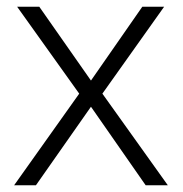

<svg xmlns="http://www.w3.org/2000/svg" viewBox="-20 -552 544 572"><path d="M216 -273 31 -532H97L251 -312L404 -532H469L285 -273L480 0H414L251 -234L87 0H22Z"/></svg>

Font: Noto Sans Canadian Aboriginal Light
Style: Regular
Weight: 300
Designer: Monotype Design Team, Typotheque's Kevin King
Foundry: Monotype Imaging Inc.
Version: Version 2.004; ttfautohint (v1.8.4.7-5d5b)